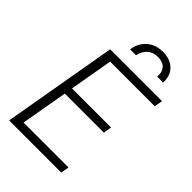

<svg xmlns="http://www.w3.org/2000/svg" viewBox="-267 -1020 1121 1121"><g transform="rotate(45 293.5 -459.5)"><path d="M35.6 0ZM477.1 -340.8H154.8L104 -50.8H475.1L466.3 0H35.6L159.2 -710.9H587.4L578.1 -659.7H210L163.1 -391.6H485.8ZM466.3 -792.5Q469.2 -830.6 450.4 -853Q431.6 -875.5 392.1 -876.5Q350.1 -877.4 324.5 -855Q298.8 -832.5 290.5 -793H241.7Q249.5 -851.1 290.3 -885.5Q331.1 -919.9 393.1 -918.9Q451.2 -917 484.6 -883.1Q518.1 -849.1 515.1 -792Z"/></g></svg>

Font: Roboto Light
Style: Italic
Weight: 300
Italic angle: -12°
Designer: Google
Version: Version 2.134; 2016; ttfautohint (v1.6)